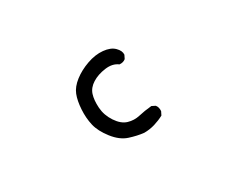

<svg xmlns="http://www.w3.org/2000/svg" viewBox="-73 -692 1146 945"><g transform="rotate(-30 500.0 -219.5)"><path d="M528.3 5.9Q491.2 2 448.7 -11.7Q406.2 -25.4 370.6 -70.8Q335 -116.2 325.2 -158.2Q315.4 -200.2 318.4 -248Q321.3 -295.9 334 -328.1Q346.7 -360.4 381.8 -387.7Q417 -415 463.9 -431.6Q510.7 -448.2 552.7 -444.3Q594.7 -440.4 616.2 -418.9Q637.7 -397.5 635.7 -376L626 -356.4Q612.3 -344.7 590.8 -346.7Q562.5 -368.2 519 -362.3Q475.6 -356.4 444.3 -336.9Q413.1 -317.4 403.3 -287.1Q393.6 -256.8 396.5 -212.9Q399.4 -168.9 425.3 -129.9Q451.2 -90.8 483.9 -81.1Q516.6 -71.3 549.8 -79.1Q583 -86.9 624 -90.8L643.6 -81.1Q655.3 -67.4 653.3 -44.9L643.6 -25.4Q618.2 -11.7 588.9 -2.9Q559.6 5.9 528.3 5.9Z"/></g></svg>

Font: NaikaiFont
Style: Regular-Lite
Weight: 400
Version: Version 1.67